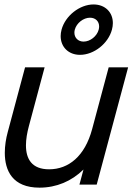

<svg xmlns="http://www.w3.org/2000/svg" viewBox="-20 -850 644 884"><path d="M348.3 -597.5C412.8 -597.5 478.3 -649.5 495.4 -713.5C498.2 -724 499.6 -734.1 499.6 -743.8C499.6 -793.1 464.5 -829.5 410.5 -829.5C347 -829.5 280.6 -777.5 263.4 -713.5C260.7 -703.2 259.3 -693.2 259.3 -683.7C259.3 -634.1 295.1 -597.5 348.3 -597.5ZM364.7 -658.5C339.5 -658.5 322.5 -676.2 322.5 -699.6C322.5 -704 323.1 -708.7 324.4 -713.5C332.6 -744 364.2 -768.5 394.2 -768.5C420 -768.5 436.4 -751.5 436.4 -728.1C436.4 -723.5 435.8 -718.6 434.4 -713.5C426.4 -683.5 395.7 -658.5 364.7 -658.5ZM480.4 -540 404.2 -255.5C370.7 -130.5 295.6 -70.5 206.1 -70.5C126.7 -70.5 99.5 -117.8 99.5 -180.8C99.5 -208.3 104.7 -238.7 113 -269.5L185.4 -540H95.4L15.5 -241.5C7.6 -212.4 2.1 -179.1 2.1 -146.5C2.1 -64.4 37.5 14 162 14C240 14 310 -16 364.4 -69.5L345.7 0H425.2L569.9 -540Z"/></svg>

Font: Manrope
Style: MediumItalic
Weight: 500
Italic angle: -15°
Designer: Mikhail Sharanda
Foundry: Mikhail Sharanda
Version: Version 4.502;hotconv 1.0.109;makeotfexe 2.5.65596